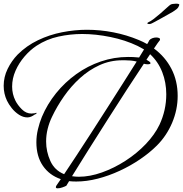

<svg xmlns="http://www.w3.org/2000/svg" viewBox="-182 -948 996 1045"><path d="M132 77Q122 77 122 71Q122 65 127 59Q134 49 149 27Q87 6 51.5 -45.5Q16 -97 16 -174Q16 -209 24.5 -244.5Q33 -280 46 -312Q75 -381 123 -440.5Q171 -500 233 -544.5Q295 -589 367 -613.5Q439 -638 515 -638Q526 -638 542.5 -637.5Q559 -637 575 -635Q591 -660 602 -679Q585 -689 567 -698Q500 -730 419.5 -746.5Q339 -763 265 -763Q201 -763 136.5 -749Q72 -735 17 -699Q-18 -676 -48.5 -640.5Q-79 -605 -97.5 -563Q-116 -521 -116 -477Q-116 -436 -98 -400Q-86 -376 -63 -353Q-40 -330 -11 -330Q-6 -330 -0.5 -331Q5 -332 10 -332Q12 -334 17 -334V-333Q17 -329 13.5 -327.5Q10 -326 6 -324Q-2 -318 -12 -313.5Q-22 -309 -33 -309Q-56 -309 -78.5 -323.5Q-101 -338 -118 -359.5Q-135 -381 -144 -400Q-162 -438 -162 -481Q-162 -529 -140.5 -573Q-119 -617 -86 -651Q-38 -699 24.5 -729Q87 -759 156 -772.5Q225 -786 291 -786Q363 -786 435 -772Q507 -758 574 -730Q598 -720 619 -708Q628 -722 630 -728Q636 -736 647 -740Q658 -744 668 -744Q679 -744 685 -740.5Q691 -737 688 -729Q680 -720 656 -684Q717 -639 751 -573.5Q785 -508 785 -426Q785 -351 755 -280Q725 -209 672 -156Q633 -117 581 -81.5Q529 -46 469.5 -18.5Q410 9 349.5 24.5Q289 40 233 40Q213 40 194 38Q186 51 179 63Q172 67 157.5 72Q143 77 132 77ZM623 -598Q612 -598 601 -601Q560 -540 509 -461Q458 -382 404 -297.5Q350 -213 299.5 -132.5Q249 -52 210 11Q230 14 247 14Q307 14 373 -9.5Q439 -33 501 -73Q563 -113 611.5 -164Q660 -215 686 -269Q723 -348 723 -435Q723 -499 701 -555.5Q679 -612 635 -653Q626 -639 615 -623Q622 -619 629.5 -614Q637 -609 637 -604Q637 -600 631 -599Q625 -598 623 -598ZM69 -178Q69 -123 92 -72Q115 -21 167 0Q194 -40 232 -98Q270 -156 314 -224Q358 -292 403 -362.5Q448 -433 489 -497.5Q530 -562 562 -613Q546 -617 530 -618.5Q514 -620 498 -620H485Q418 -620 360 -593.5Q302 -567 253.5 -523Q205 -479 166.5 -424Q128 -369 101 -312Q86 -281 77.5 -247Q69 -213 69 -178ZM630 -817Q625 -817 621 -819.5Q617 -822 624 -826Q638 -832 656 -846Q674 -860 692.5 -876Q711 -892 725 -905Q739 -918 745 -922Q749 -925 758 -926.5Q767 -928 776 -928Q794 -928 794 -922Q793 -917 788 -908Q783 -899 759 -884Q757 -883 739.5 -873Q722 -863 699.5 -850.5Q677 -838 658.5 -828Q640 -818 637 -818Q635 -817 630 -817Z"/></svg>

Font: Beau Rivage
Style: Regular
Weight: 400
Designer: Robert E. Leuschke
Foundry: Robert E. Leuschke
Version: Version 1.010; ttfautohint (v1.8.3)